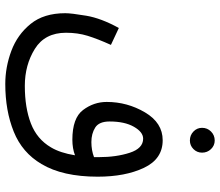

<svg xmlns="http://www.w3.org/2000/svg" viewBox="-73 -572 833 727"><g transform="rotate(90 343.5 -208.5)"><path d="M558 -557Q558 -577 544.5 -591Q531 -605 512 -605Q492 -605 478 -591Q464 -577 464 -557Q464 -538 478 -524.5Q492 -511 512 -511Q531 -511 544.5 -524.5Q558 -538 558 -557ZM518 -138Q486 -138 463 -152.5Q440 -167 440 -207Q440 -264 460 -299Q480 -334 505 -334Q542 -334 558.5 -283Q575 -232 575 -166Q575 -157 575 -148Q549 -138 518 -138ZM298 188Q399 188 478.5 156Q558 124 601 51Q649 -29 649 -162Q649 -266 615.5 -337Q582 -408 511 -408Q445 -408 405.5 -341Q366 -274 366 -196Q366 -147 396.5 -106.5Q427 -66 509 -66Q542 -66 568 -76Q559 -20 538 15Q507 68 447.5 91Q388 114 305 114Q226 114 165 76Q104 38 104 -42Q104 -86 115.5 -123.5Q127 -161 150 -212L86 -242Q49 -175 39.5 -118.5Q30 -62 30 -39Q30 42 70.5 92Q111 142 172.5 165Q234 188 298 188Z"/></g></svg>

Font: Noto Sans Arabic Condensed
Style: Regular
Weight: 400
Width: 3
Designer: Nadine Chahine
Foundry: Monotype Imaging Inc.
Version: 1.001